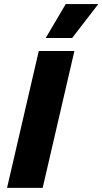

<svg xmlns="http://www.w3.org/2000/svg" viewBox="-20 -906 494 926"><path d="M338.8 -660 185.8 0H14L167 -660ZM297 -886.4H454.2L327.8 -722.6H200.4Z"/></svg>

Font: Work Sans
Style: Italic
Weight: 400
Italic angle: -13°
Designer: Wei Huang
Foundry: Wei Huang
Version: Version 2.012